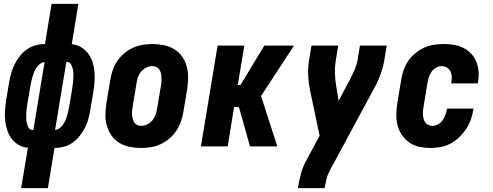

<svg xmlns="http://www.w3.org/2000/svg" viewBox="-20 -755 2540 990"><path d="M89 215 124 7Q98 5 76 -8Q54 -21 39.5 -40.5Q25 -60 17 -84.5Q9 -109 6.5 -134.5Q4 -160 6 -186.5Q8 -213 12 -240L27 -330Q31 -353 37.5 -376.5Q44 -400 55 -422.5Q66 -445 82 -465.5Q98 -486 119 -500.5Q140 -515 164 -521.5Q188 -528 212 -528L246 -735H384L350 -527Q376 -525 397.5 -512Q419 -499 434 -479.5Q449 -460 457 -435.5Q465 -411 467 -385.5Q469 -360 467.5 -333.5Q466 -307 461 -280L446 -190Q442 -167 436 -143.5Q430 -120 418.5 -97.5Q407 -75 391 -54.5Q375 -34 354.5 -19.5Q334 -5 309.5 1.5Q285 8 261 8L227 215ZM264 -85Q276 -86 287 -94Q298 -102 305 -112.5Q312 -123 317 -134.5Q322 -146 325.5 -158Q329 -170 332 -182Q335 -194 337 -206L352 -296Q354 -309 355.5 -322Q357 -335 358 -348.5Q359 -362 358.5 -375Q358 -388 355 -400.5Q352 -413 345.5 -424Q339 -435 326 -435H322ZM148 -85H152L210 -435Q198 -434 187 -426Q176 -418 168.5 -407.5Q161 -397 156.5 -385.5Q152 -374 148.5 -362Q145 -350 142 -338Q139 -326 137 -314L122 -224Q120 -211 118 -198Q116 -185 115.5 -171.5Q115 -158 115.5 -145Q116 -132 118.5 -119.5Q121 -107 128 -96Q135 -85 148 -85Z M707 8Q677 8 648 2Q619 -4 595 -18.5Q571 -33 555 -56Q539 -79 531 -107Q523 -135 523.5 -164.5Q524 -194 529 -225L549 -345Q553 -369 561.5 -394Q570 -419 585 -441Q600 -463 621 -480.5Q642 -498 666.5 -509Q691 -520 716 -524Q741 -528 766 -528Q796 -528 825 -522Q854 -516 878 -501.5Q902 -487 918.5 -464Q935 -441 942.5 -413Q950 -385 950 -355.5Q950 -326 945 -295L925 -175Q921 -151 912 -126Q903 -101 888 -79Q873 -57 852 -39.5Q831 -22 807 -11Q783 0 757.5 4Q732 8 707 8ZM707 -106Q723 -106 739 -113.5Q755 -121 765.5 -134Q776 -147 781.5 -162.5Q787 -178 790 -194L810 -314Q812 -325 812.5 -336Q813 -347 812.5 -357.5Q812 -368 809.5 -378Q807 -388 801.5 -396.5Q796 -405 786.5 -409.5Q777 -414 766 -414Q750 -414 734.5 -406.5Q719 -399 708 -386Q697 -373 691.5 -357.5Q686 -342 684 -326L664 -206Q662 -195 661 -184Q660 -173 661 -162.5Q662 -152 664.5 -142Q667 -132 672.5 -123.5Q678 -115 687 -110.5Q696 -106 707 -106Z M1016 0 1102 -520H1240L1206 -317H1220L1343 -520H1496L1326 -260L1410 0H1269L1212 -203H1187L1154 0Z M1516 215 1517 208Q1523 174 1532 140Q1541 106 1558 75L1628 -55L1579 -288Q1571 -326 1569 -366Q1567 -406 1574 -447L1586 -520H1724L1712 -447Q1706 -411 1707 -376.5Q1708 -342 1714 -308L1726 -235L1783 -342Q1796 -367 1807.5 -393.5Q1819 -420 1824 -447L1836 -520H1974L1962 -447Q1955 -406 1940 -366Q1925 -326 1903 -288L1678 129Q1668 148 1663.5 168Q1659 188 1655 208L1654 215Z M2200 8Q2171 8 2142.5 2Q2114 -4 2091.5 -19.5Q2069 -35 2053 -58Q2037 -81 2030 -108.5Q2023 -136 2023.5 -165.5Q2024 -195 2029 -225L2049 -345Q2053 -369 2061.5 -394Q2070 -419 2085 -441Q2100 -463 2121.5 -480.5Q2143 -498 2167 -509Q2191 -520 2216.5 -524Q2242 -528 2267 -528Q2294 -528 2320 -524Q2346 -520 2368.5 -508.5Q2391 -497 2408.5 -479Q2426 -461 2435.5 -438Q2445 -415 2447.5 -388.5Q2450 -362 2445 -335L2444 -325H2307V-329Q2310 -344 2309.5 -359Q2309 -374 2303 -386.5Q2297 -399 2284.5 -406.5Q2272 -414 2257 -414Q2242 -414 2227.5 -405.5Q2213 -397 2204.5 -384Q2196 -371 2191 -356Q2186 -341 2184 -326L2164 -206Q2162 -195 2161 -184Q2160 -173 2161 -162Q2162 -151 2164.5 -141Q2167 -131 2173.5 -123Q2180 -115 2189.5 -110.5Q2199 -106 2210 -106Q2225 -106 2239.5 -114.5Q2254 -123 2263 -136Q2272 -149 2277 -164Q2282 -179 2285 -193V-195H2422L2421 -191Q2417 -165 2408 -139.5Q2399 -114 2384 -91Q2369 -68 2348.5 -48Q2328 -28 2303.5 -15Q2279 -2 2252.5 3Q2226 8 2200 8Z"/></svg>

Font: Iosevka Term Curly Hv Obl
Style: Regular
Weight: 900
Italic angle: -9°
Designer: Belleve Invis
Foundry: Belleve Invis
Version: Version 32.3.0